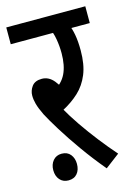

<svg xmlns="http://www.w3.org/2000/svg" viewBox="-102 -677 524 751"><g transform="rotate(-15 160.0 -301.5)"><path d="M225 -554 240 -567Q248 -551 253 -524Q258 -497 258 -460Q258 -403 242 -364Q226 -325 197.5 -298.5Q169 -272 131 -252L129 -260Q149 -224 176.5 -184Q204 -144 234.5 -105Q265 -66 295 -32L237 12Q195 -38 158 -90Q121 -142 93.5 -186.5Q66 -231 53 -256Q39 -285 34 -303.5Q29 -322 29 -338Q29 -358 41.5 -375Q54 -392 82 -392Q110 -392 130.5 -367Q151 -342 167 -299L115 -334Q151 -353 167 -386Q183 -419 183 -469Q183 -498 178 -526.5Q173 -555 165 -566L194 -554H0V-622H320V-554ZM33 -35Q33 -58 46 -73.5Q59 -89 81 -89Q104 -89 116.5 -73.5Q129 -58 129 -35Q129 -11 116.5 4Q104 19 81 19Q59 19 46 4Q33 -11 33 -35Z"/></g></svg>

Font: Noto Sans ExtraCondensed
Style: Regular
Weight: 400
Width: 2
Designer: Monotype Design Team
Foundry: Monotype Imaging Inc.
Version: Version 2.013